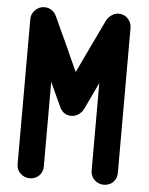

<svg xmlns="http://www.w3.org/2000/svg" viewBox="-53 -780 646 832"><g transform="rotate(5 270.0 -364.0)"><path d="M164 -49Q164 -24 148 -8Q132 8 107 8Q84 8 67 -8Q50 -24 50 -49V-679Q50 -702 67 -719Q84 -736 107 -736Q126 -736 140.5 -725Q155 -714 161 -697V-698L188 -639L214 -583L239 -527L266 -468L322 -586L378 -703Q386 -717 400 -726.5Q414 -736 429 -736Q455 -736 470.5 -718.5Q486 -701 486 -679V-49Q486 -24 470 -8Q454 8 429 8Q406 8 389 -8Q372 -24 372 -49V-429L344 -370L316 -311Q309 -297 294.5 -287Q280 -277 263 -277Q229 -277 213 -310L164 -416Z"/></g></svg>

Font: VDS
Style: Bold
Weight: 700
Designer: artmaker
Foundry: artmaker
Version: Version 1.000 2009 initial release